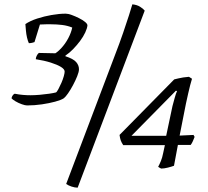

<svg xmlns="http://www.w3.org/2000/svg" viewBox="-20 -772 960 885"><path d="M105 -286Q96 -286 80.5 -291.5Q65 -297 51.5 -305Q38 -313 33 -319Q35 -328 39.5 -333.5Q44 -339 48 -340Q68 -336 86 -334.5Q104 -333 120 -333Q140 -333 163 -335Q186 -337 206.5 -340Q227 -343 238 -346Q242 -348 249 -361Q256 -374 263 -390Q270 -406 274 -420.5Q278 -435 278 -442Q278 -453 261 -463.5Q244 -474 214 -483.5Q184 -493 145 -499Q145 -506 149 -514.5Q153 -523 159 -528L255 -526L219 -517Q242 -528 261.5 -549Q281 -570 294.5 -595.5Q308 -621 313 -645Q291 -654 266 -657Q241 -660 216 -660Q206 -660 192 -660Q178 -660 164 -659L139 -578Q136 -577 129 -575Q122 -573 113 -573Q108 -584 104.5 -599Q101 -614 99.5 -631Q98 -648 97 -661Q119 -676 151.5 -686.5Q184 -697 218.5 -703Q253 -709 283 -709Q294 -709 310.5 -703Q327 -697 344 -688.5Q361 -680 372 -671Q383 -662 383 -655Q382 -642 373 -622.5Q364 -603 349 -583Q334 -563 317 -545.5Q300 -528 282 -516L281 -513Q318 -501 331 -486Q344 -471 344 -453Q344 -441 336 -421Q328 -401 316.5 -379.5Q305 -358 293.5 -341.5Q282 -325 274 -319Q262 -311 234.5 -303.5Q207 -296 173 -291Q139 -286 105 -286ZM338 93Q325 93 310 88Q295 83 285 76L508 -513Q532 -575 548 -622Q564 -669 574.5 -701.5Q585 -734 590 -752Q611 -750 625.5 -741Q640 -732 647 -723ZM723 5Q722 5 717 2Q712 -1 709 -3Q715 -14 721.5 -29.5Q728 -45 732 -66L740 -103H548Q540 -115 536.5 -125Q533 -135 531 -150L783 -406Q791 -408 801.5 -410.5Q812 -413 824.5 -415Q837 -417 851 -418L865 -409Q861 -396 856.5 -379Q852 -362 847.5 -341.5Q843 -321 837 -294L808 -147L872 -150L877 -141Q873 -131 869 -121.5Q865 -112 859 -104H800L782 -8Q772 -4 754 0.5Q736 5 723 5ZM586 -146H746L775 -283Q779 -298 785 -320Q791 -342 796 -352L791 -354Z"/></svg>

Font: Texturina Medium 12pt ExtraLight
Style: Italic
Weight: 250
Italic angle: -11°
Version: Version 1.002